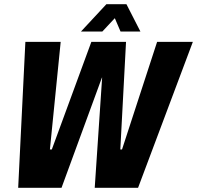

<svg xmlns="http://www.w3.org/2000/svg" viewBox="-20 -888 932 908"><path d="M100 -690H267L216 -181H225L412 -690H576L549 -181H557L723 -690H892L633 0H428L463 -521H462L271 0H66ZM483 -868H578L644 -739H550L523 -802L464 -739H363Z"/></svg>

Font: Decalotype ExtraBold Italic
Style: Regular
Weight: 800
Italic angle: -12°
Designer: Alfredo Marco Pradil
Foundry: Alfredo Marco Pradil
Version: Version 1.0